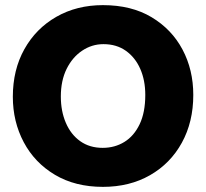

<svg xmlns="http://www.w3.org/2000/svg" viewBox="-20 -714 803 748"><path d="M381 14Q273 14 194 -33Q115 -80 72.5 -160Q30 -240 30 -337Q30 -442 75 -522.5Q120 -603 199.5 -648.5Q279 -694 381 -694Q492 -694 570.5 -647Q649 -600 691 -521Q733 -442 733 -344Q733 -239 688.5 -158Q644 -77 564.5 -31.5Q485 14 381 14ZM380 -138Q427 -138 464.5 -161Q502 -184 524 -230Q546 -276 546 -344Q546 -401 526.5 -445.5Q507 -490 470.5 -516Q434 -542 383 -542Q338 -542 300 -516.5Q262 -491 239.5 -445.5Q217 -400 217 -338Q217 -281 236.5 -235.5Q256 -190 292.5 -164Q329 -138 380 -138Z"/></svg>

Font: Catamaran Thin Black
Style: Regular
Weight: 900
Version: Version 2.000